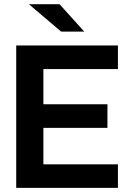

<svg xmlns="http://www.w3.org/2000/svg" viewBox="-20 -911 627 931"><path d="M190.4 -576.2V-405.3H501V-291H190.4V-114.3H551.8V0H58.6V-690.4H551.8V-576.2ZM120.1 -890.6H268.6L388.7 -757.8H276.4Z"/></svg>

Font: Dinish Expanded
Style: Bold
Weight: 700
Width: 7
Designer: Charles Nix
Foundry: Playbeing
Version: Version 2.005; ttfautohint (v1.8.3)